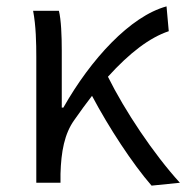

<svg xmlns="http://www.w3.org/2000/svg" viewBox="-20 -574 585 603"><path d="M456 9 545 0C462 -91 372 -226 319 -333C387 -408 450 -456 510 -476L503 -554C389 -523 265 -388 179 -236H174V-415C174 -462 172 -512 165 -540H84C93 -493 94 -438 94 -395V0H170V-28C172 -97 182 -154 214 -198C233 -225 251 -250 269 -273C322 -173 396 -60 456 9Z"/></svg>

Font: ChiuKong Gothic MN Normal
Style: Regular
Weight: 350
Designer: Ryoko NISHIZUKA 西塚涼子 (kana, bopomofo & ideographs); Paul D. Hunt (Latin, Greek & Cyrillic); Sandoll Communications 산돌커뮤니
Foundry: Adobe
Version: Version 1.300